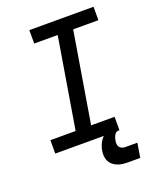

<svg xmlns="http://www.w3.org/2000/svg" viewBox="-167 -835 933 1130"><g transform="rotate(-20 300.0 -270.0)"><path d="M51 0V-84H209L303 -651H156V-735H558V-651H400L306 -84H453V0ZM512 195H437Q420 195 403 193Q386 191 371 185Q356 179 343.5 169Q331 159 323.5 144.5Q316 130 314.5 113Q313 96 316 79Q320 55 331 33Q342 11 361 -5.5Q380 -22 404 -28.5Q428 -35 451 -35L445 0Q437 0 430 6Q423 12 419.5 19.5Q416 27 413.5 34.5Q411 42 410 50Q408 61 409 71.5Q410 82 416 90Q422 98 432 101.5Q442 105 452 105H527Z"/></g></svg>

Font: Iosevka Slab MdExObl
Style: Regular
Weight: 500
Width: 7
Italic angle: -9°
Monospace: yes
Designer: Belleve Invis
Foundry: Belleve Invis
Version: Version 11.1.1; ttfautohint (v1.8.3)